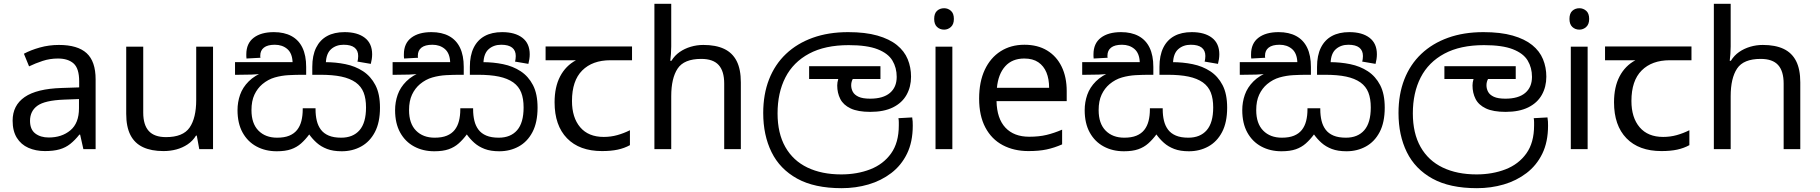

<svg xmlns="http://www.w3.org/2000/svg" viewBox="-20 -780 9515 1004"><path d="M288 -545Q386 -545 433 -502Q480 -459 480 -365V0H416L399 -76H395Q372 -47 347.5 -27.5Q323 -8 291.5 1Q260 10 215 10Q167 10 128.5 -7Q90 -24 68 -59.5Q46 -95 46 -149Q46 -229 109 -272.5Q172 -316 303 -320L394 -323V-355Q394 -422 365 -448Q336 -474 283 -474Q241 -474 203 -461.5Q165 -449 132 -433L105 -499Q140 -518 188 -531.5Q236 -545 288 -545ZM314 -259Q214 -255 175.5 -227Q137 -199 137 -148Q137 -103 164.5 -82Q192 -61 235 -61Q303 -61 348 -98.5Q393 -136 393 -214V-262Z M1094 -536V0H1022L1009 -71H1005Q988 -43 961 -25Q934 -7 902 1.5Q870 10 835 10Q771 10 727.5 -10.5Q684 -31 662 -74Q640 -117 640 -185V-536H729V-191Q729 -127 758 -95Q787 -63 848 -63Q937 -63 971.5 -113Q1006 -163 1006 -257V-536Z M1767 11Q1722 11 1690.5 -1Q1659 -13 1636.5 -33Q1614 -53 1597 -77Q1577 -50 1554.5 -30Q1532 -10 1502 0.5Q1472 11 1427 11Q1368 11 1321.5 -14Q1275 -39 1248.5 -87Q1222 -135 1222 -204Q1222 -246 1235.5 -284.5Q1249 -323 1280.5 -354.5Q1312 -386 1364 -406L1366 -397Q1332 -391 1295 -390Q1258 -389 1229 -389H1209V-455H1510Q1508 -502 1482 -524Q1456 -546 1417 -546Q1379 -546 1360 -531Q1341 -516 1341 -489Q1341 -487 1341 -484Q1341 -481 1342 -478L1269 -474Q1268 -479 1268 -485.5Q1268 -492 1268 -496Q1268 -553 1306.5 -582.5Q1345 -612 1412 -612Q1466 -612 1504 -591.5Q1542 -571 1561.5 -530.5Q1581 -490 1581 -430V-389H1561Q1526 -389 1489 -387Q1452 -385 1417 -375Q1382 -365 1352 -340Q1326 -318 1310.5 -285Q1295 -252 1295 -204Q1295 -134 1331.5 -97Q1368 -60 1429 -60Q1467 -60 1492.5 -70.5Q1518 -81 1533.5 -100.5Q1549 -120 1556 -147.5Q1563 -175 1563 -208V-214H1630V-208Q1630 -176 1636.5 -149Q1643 -122 1658 -102Q1673 -82 1699 -71Q1725 -60 1764 -60Q1826 -60 1860 -99Q1894 -138 1894 -218Q1894 -264 1881.5 -296Q1869 -328 1840 -349Q1810 -370 1765 -379.5Q1720 -389 1654 -389H1613V-430Q1613 -490 1633 -530.5Q1653 -571 1690.5 -591.5Q1728 -612 1782 -612Q1849 -612 1887.5 -582.5Q1926 -553 1926 -496Q1926 -483 1924 -470.5Q1922 -458 1919 -446L1849 -458Q1851 -463 1852 -472.5Q1853 -482 1853 -487Q1853 -516 1834 -531Q1815 -546 1777 -546Q1738 -546 1712 -523.5Q1686 -501 1684 -452L1665 -455H1680Q1735 -455 1786.5 -444.5Q1838 -434 1878.5 -407.5Q1919 -381 1943 -335Q1967 -289 1967 -217Q1967 -140 1940.5 -89.5Q1914 -39 1868.5 -14Q1823 11 1767 11Z M2591 11Q2546 11 2514.5 -1Q2483 -13 2460.5 -33Q2438 -53 2421 -77Q2401 -50 2378.5 -30Q2356 -10 2326 0.5Q2296 11 2251 11Q2192 11 2145.5 -14Q2099 -39 2072.5 -87Q2046 -135 2046 -204Q2046 -246 2059.5 -284.5Q2073 -323 2104.5 -354.5Q2136 -386 2188 -406L2190 -397Q2156 -391 2119 -390Q2082 -389 2053 -389H2033V-455H2334Q2332 -502 2306 -524Q2280 -546 2241 -546Q2203 -546 2184 -531Q2165 -516 2165 -489Q2165 -487 2165 -484Q2165 -481 2166 -478L2093 -474Q2092 -479 2092 -485.5Q2092 -492 2092 -496Q2092 -553 2130.5 -582.5Q2169 -612 2236 -612Q2290 -612 2328 -591.5Q2366 -571 2385.5 -530.5Q2405 -490 2405 -430V-389H2385Q2350 -389 2313 -387Q2276 -385 2241 -375Q2206 -365 2176 -340Q2150 -318 2134.5 -285Q2119 -252 2119 -204Q2119 -134 2155.5 -97Q2192 -60 2253 -60Q2291 -60 2316.5 -70.5Q2342 -81 2357.5 -100.5Q2373 -120 2380 -147.5Q2387 -175 2387 -208V-214H2454V-208Q2454 -176 2460.5 -149Q2467 -122 2482 -102Q2497 -82 2523 -71Q2549 -60 2588 -60Q2650 -60 2684 -99Q2718 -138 2718 -218Q2718 -264 2705.5 -296Q2693 -328 2664 -349Q2634 -370 2589 -379.5Q2544 -389 2478 -389H2437V-430Q2437 -490 2457 -530.5Q2477 -571 2514.5 -591.5Q2552 -612 2606 -612Q2673 -612 2711.5 -582.5Q2750 -553 2750 -496Q2750 -483 2748 -470.5Q2746 -458 2743 -446L2673 -458Q2675 -463 2676 -472.5Q2677 -482 2677 -487Q2677 -516 2658 -531Q2639 -546 2601 -546Q2562 -546 2536 -523.5Q2510 -501 2508 -452L2489 -455H2504Q2559 -455 2610.5 -444.5Q2662 -434 2702.5 -407.5Q2743 -381 2767 -335Q2791 -289 2791 -217Q2791 -140 2764.5 -89.5Q2738 -39 2692.5 -14Q2647 11 2591 11Z M3128 10Q3010 10 2945 -57Q2880 -124 2880 -245Q2880 -325 2909 -380.5Q2938 -436 2992 -465H2833V-537H3285V-465H3172Q3078 -465 3024.5 -411.5Q2971 -358 2971 -252Q2971 -165 3014 -114.5Q3057 -64 3137 -64Q3174 -64 3208 -73.5Q3242 -83 3274 -99V-21Q3245 -5 3210 2.5Q3175 10 3128 10Z M3490 -537Q3490 -518 3488.5 -498Q3487 -478 3485 -462H3491Q3508 -490 3534 -508Q3560 -526 3592 -535.5Q3624 -545 3658 -545Q3723 -545 3766.5 -524.5Q3810 -504 3832 -461Q3854 -418 3854 -349V0H3767V-343Q3767 -408 3738 -440Q3709 -472 3647 -472Q3557 -472 3523.5 -421.5Q3490 -371 3490 -277V0H3402V-760H3490Z M4381 204Q4239 204 4148.5 154Q4058 104 4014.5 15.5Q3971 -73 3971 -189Q3971 -287 4001.5 -365Q4032 -443 4090 -498Q4148 -553 4230 -582.5Q4312 -612 4415 -612Q4505 -612 4568 -594Q4631 -576 4670 -544.5Q4709 -513 4726.5 -470.5Q4744 -428 4744 -379Q4744 -326 4720.5 -284Q4697 -242 4649.5 -218.5Q4602 -195 4531 -195Q4466 -195 4428 -213Q4390 -231 4374 -262.5Q4358 -294 4358 -333Q4358 -349 4363 -365.5Q4368 -382 4375 -396L4418 -374L4376 -367H4211V-434H4584V-367H4403L4464 -398Q4448 -383 4439.5 -367.5Q4431 -352 4431 -334Q4431 -316 4439.5 -300Q4448 -284 4469.5 -274Q4491 -264 4530 -264Q4598 -264 4633.5 -294Q4669 -324 4669 -378Q4669 -426 4646.5 -463.5Q4624 -501 4569 -522.5Q4514 -544 4418 -544Q4294 -544 4211 -499.5Q4128 -455 4087 -375Q4046 -295 4046 -187Q4046 -83 4086.5 -11.5Q4127 60 4202 96Q4277 132 4379 132Q4462 132 4530.5 105.5Q4599 79 4639.5 22.5Q4680 -34 4680 -124Q4680 -129 4680 -141Q4680 -153 4678 -162L4750 -166Q4752 -155 4752.5 -144.5Q4753 -134 4753 -123Q4753 -38 4723 23.5Q4693 85 4640.5 125Q4588 165 4521.5 184.5Q4455 204 4381 204Z M4960 -536V0H4872V-536ZM4917 -737Q4937 -737 4952.5 -723.5Q4968 -710 4968 -681Q4968 -653 4952.5 -639Q4937 -625 4917 -625Q4895 -625 4880 -639Q4865 -653 4865 -681Q4865 -710 4880 -723.5Q4895 -737 4917 -737Z M5337 -546Q5406 -546 5455.5 -516Q5505 -486 5531.5 -431.5Q5558 -377 5558 -304V-251H5191Q5193 -160 5237.5 -112.5Q5282 -65 5362 -65Q5413 -65 5452.5 -74.5Q5492 -84 5534 -102V-25Q5493 -7 5453 1.5Q5413 10 5358 10Q5282 10 5223.5 -21Q5165 -52 5132.5 -113.5Q5100 -175 5100 -264Q5100 -352 5129.5 -415Q5159 -478 5212.5 -512Q5266 -546 5337 -546ZM5336 -474Q5273 -474 5236.5 -433.5Q5200 -393 5193 -321H5466Q5466 -367 5452 -401Q5438 -435 5409.5 -454.5Q5381 -474 5336 -474Z M6197 11Q6152 11 6120.5 -1Q6089 -13 6066.5 -33Q6044 -53 6027 -77Q6007 -50 5984.5 -30Q5962 -10 5932 0.5Q5902 11 5857 11Q5798 11 5751.5 -14Q5705 -39 5678.5 -87Q5652 -135 5652 -204Q5652 -246 5665.5 -284.5Q5679 -323 5710.5 -354.5Q5742 -386 5794 -406L5796 -397Q5762 -391 5725 -390Q5688 -389 5659 -389H5639V-455H5940Q5938 -502 5912 -524Q5886 -546 5847 -546Q5809 -546 5790 -531Q5771 -516 5771 -489Q5771 -487 5771 -484Q5771 -481 5772 -478L5699 -474Q5698 -479 5698 -485.5Q5698 -492 5698 -496Q5698 -553 5736.5 -582.5Q5775 -612 5842 -612Q5896 -612 5934 -591.5Q5972 -571 5991.5 -530.5Q6011 -490 6011 -430V-389H5991Q5956 -389 5919 -387Q5882 -385 5847 -375Q5812 -365 5782 -340Q5756 -318 5740.5 -285Q5725 -252 5725 -204Q5725 -134 5761.5 -97Q5798 -60 5859 -60Q5897 -60 5922.5 -70.5Q5948 -81 5963.5 -100.5Q5979 -120 5986 -147.5Q5993 -175 5993 -208V-214H6060V-208Q6060 -176 6066.5 -149Q6073 -122 6088 -102Q6103 -82 6129 -71Q6155 -60 6194 -60Q6256 -60 6290 -99Q6324 -138 6324 -218Q6324 -264 6311.5 -296Q6299 -328 6270 -349Q6240 -370 6195 -379.5Q6150 -389 6084 -389H6043V-430Q6043 -490 6063 -530.5Q6083 -571 6120.5 -591.5Q6158 -612 6212 -612Q6279 -612 6317.5 -582.5Q6356 -553 6356 -496Q6356 -483 6354 -470.5Q6352 -458 6349 -446L6279 -458Q6281 -463 6282 -472.5Q6283 -482 6283 -487Q6283 -516 6264 -531Q6245 -546 6207 -546Q6168 -546 6142 -523.5Q6116 -501 6114 -452L6095 -455H6110Q6165 -455 6216.5 -444.5Q6268 -434 6308.5 -407.5Q6349 -381 6373 -335Q6397 -289 6397 -217Q6397 -140 6370.5 -89.5Q6344 -39 6298.5 -14Q6253 11 6197 11Z M7021 11Q6976 11 6944.5 -1Q6913 -13 6890.5 -33Q6868 -53 6851 -77Q6831 -50 6808.5 -30Q6786 -10 6756 0.5Q6726 11 6681 11Q6622 11 6575.5 -14Q6529 -39 6502.5 -87Q6476 -135 6476 -204Q6476 -246 6489.5 -284.5Q6503 -323 6534.5 -354.5Q6566 -386 6618 -406L6620 -397Q6586 -391 6549 -390Q6512 -389 6483 -389H6463V-455H6764Q6762 -502 6736 -524Q6710 -546 6671 -546Q6633 -546 6614 -531Q6595 -516 6595 -489Q6595 -487 6595 -484Q6595 -481 6596 -478L6523 -474Q6522 -479 6522 -485.5Q6522 -492 6522 -496Q6522 -553 6560.5 -582.5Q6599 -612 6666 -612Q6720 -612 6758 -591.5Q6796 -571 6815.5 -530.5Q6835 -490 6835 -430V-389H6815Q6780 -389 6743 -387Q6706 -385 6671 -375Q6636 -365 6606 -340Q6580 -318 6564.5 -285Q6549 -252 6549 -204Q6549 -134 6585.5 -97Q6622 -60 6683 -60Q6721 -60 6746.5 -70.5Q6772 -81 6787.5 -100.5Q6803 -120 6810 -147.5Q6817 -175 6817 -208V-214H6884V-208Q6884 -176 6890.5 -149Q6897 -122 6912 -102Q6927 -82 6953 -71Q6979 -60 7018 -60Q7080 -60 7114 -99Q7148 -138 7148 -218Q7148 -264 7135.5 -296Q7123 -328 7094 -349Q7064 -370 7019 -379.5Q6974 -389 6908 -389H6867V-430Q6867 -490 6887 -530.5Q6907 -571 6944.5 -591.5Q6982 -612 7036 -612Q7103 -612 7141.5 -582.5Q7180 -553 7180 -496Q7180 -483 7178 -470.5Q7176 -458 7173 -446L7103 -458Q7105 -463 7106 -472.5Q7107 -482 7107 -487Q7107 -516 7088 -531Q7069 -546 7031 -546Q6992 -546 6966 -523.5Q6940 -501 6938 -452L6919 -455H6934Q6989 -455 7040.5 -444.5Q7092 -434 7132.5 -407.5Q7173 -381 7197 -335Q7221 -289 7221 -217Q7221 -140 7194.5 -89.5Q7168 -39 7122.5 -14Q7077 11 7021 11Z M7703 204Q7561 204 7470.5 154Q7380 104 7336.5 15.5Q7293 -73 7293 -189Q7293 -287 7323.5 -365Q7354 -443 7412 -498Q7470 -553 7552 -582.5Q7634 -612 7737 -612Q7827 -612 7890 -594Q7953 -576 7992 -544.5Q8031 -513 8048.5 -470.5Q8066 -428 8066 -379Q8066 -326 8042.5 -284Q8019 -242 7971.5 -218.5Q7924 -195 7853 -195Q7788 -195 7750 -213Q7712 -231 7696 -262.5Q7680 -294 7680 -333Q7680 -349 7685 -365.5Q7690 -382 7697 -396L7740 -374L7698 -367H7533V-434H7906V-367H7725L7786 -398Q7770 -383 7761.5 -367.5Q7753 -352 7753 -334Q7753 -316 7761.5 -300Q7770 -284 7791.5 -274Q7813 -264 7852 -264Q7920 -264 7955.5 -294Q7991 -324 7991 -378Q7991 -426 7968.5 -463.5Q7946 -501 7891 -522.5Q7836 -544 7740 -544Q7616 -544 7533 -499.5Q7450 -455 7409 -375Q7368 -295 7368 -187Q7368 -83 7408.5 -11.5Q7449 60 7524 96Q7599 132 7701 132Q7784 132 7852.5 105.5Q7921 79 7961.5 22.5Q8002 -34 8002 -124Q8002 -129 8002 -141Q8002 -153 8000 -162L8072 -166Q8074 -155 8074.5 -144.5Q8075 -134 8075 -123Q8075 -38 8045 23.5Q8015 85 7962.5 125Q7910 165 7843.5 184.5Q7777 204 7703 204Z M8282 -536V0H8194V-536ZM8239 -737Q8259 -737 8274.5 -723.5Q8290 -710 8290 -681Q8290 -653 8274.5 -639Q8259 -625 8239 -625Q8217 -625 8202 -639Q8187 -653 8187 -681Q8187 -710 8202 -723.5Q8217 -737 8239 -737Z M8668 10Q8550 10 8485 -57Q8420 -124 8420 -245Q8420 -325 8449 -380.5Q8478 -436 8532 -465H8373V-537H8825V-465H8712Q8618 -465 8564.5 -411.5Q8511 -358 8511 -252Q8511 -165 8554 -114.5Q8597 -64 8677 -64Q8714 -64 8748 -73.5Q8782 -83 8814 -99V-21Q8785 -5 8750 2.5Q8715 10 8668 10Z M9030 -537Q9030 -518 9028.5 -498Q9027 -478 9025 -462H9031Q9048 -490 9074 -508Q9100 -526 9132 -535.5Q9164 -545 9198 -545Q9263 -545 9306.5 -524.5Q9350 -504 9372 -461Q9394 -418 9394 -349V0H9307V-343Q9307 -408 9278 -440Q9249 -472 9187 -472Q9097 -472 9063.5 -421.5Q9030 -371 9030 -277V0H8942V-760H9030Z"/></svg>

Font: lsinhala15
Style: Book
Weight: 400
Designer: Jelle Bosma - Monotype Design Team
Foundry: Monotype Imaging Inc.
Version: Version 2.003